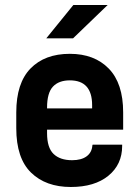

<svg xmlns="http://www.w3.org/2000/svg" viewBox="-20 -741 557 767"><path d="M168 -223V-209Q168 -151 194 -126Q220 -101 268 -101Q305 -101 326 -116.5Q347 -132 349 -160L350 -163H468V-158Q468 -84 413 -39Q358 6 263 6Q163 6 104 -51.5Q45 -109 45 -229V-292Q45 -409 102 -467.5Q159 -526 259 -526Q357 -526 414.5 -467Q472 -408 472 -292V-223ZM168 -311V-308H348V-321Q348 -420 259 -420Q215 -420 191.5 -395Q168 -370 168 -311ZM273 -721H410L272 -588H165Z"/></svg>

Font: D-DIN
Style: DIN-Bold
Weight: 700
Designer: Charles Nix
Foundry: Datto Inc.
Version: Version 1.00